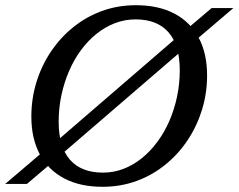

<svg xmlns="http://www.w3.org/2000/svg" viewBox="-37 -707 917 738"><path d="M860 -676 708 -546.5 671 -520 191.5 -107 166 -84.5 66.5 0H-17L138 -132L168.5 -154L649.5 -569L678 -592.5L776.5 -676ZM188.5 -239Q188.5 -142.5 232 -93Q275.5 -43.5 358.5 -43.5Q400 -43.5 437.8 -58Q475.5 -72.5 508.5 -99.2Q541.5 -126 568.2 -162.2Q595 -198.5 614 -242.2Q633 -286 643.5 -335.5Q654 -385 654 -437Q654 -533.5 610.5 -583Q567 -632.5 484 -632.5Q443 -632.5 405 -618Q367 -603.5 334 -577Q301 -550.5 274.2 -514.2Q247.5 -478 228.5 -434Q209.5 -390 199 -340.8Q188.5 -291.5 188.5 -239ZM759 -417Q759 -348.5 739.5 -285.2Q720 -222 684 -168Q648 -114 598.2 -73.8Q548.5 -33.5 487.5 -11.2Q426.5 11 357 11Q271 11 209.8 -21.2Q148.5 -53.5 116 -114Q83.5 -174.5 83.5 -259Q83.5 -327.5 103 -391Q122.5 -454.5 158.5 -508.2Q194.5 -562 244.2 -602.2Q294 -642.5 355 -664.8Q416 -687 485.5 -687Q571.5 -687 632.8 -655Q694 -623 726.5 -562.5Q759 -502 759 -417Z"/></svg>

Font: Newsreader 16pt Medium
Style: Italic
Weight: 500
Italic angle: -17°
Designer: Hugues Gentile
Foundry: Production Type
Version: Version 1.003